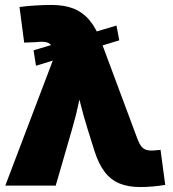

<svg xmlns="http://www.w3.org/2000/svg" viewBox="-20 -753 700 779"><path d="M126 -486.3 116.2 -548.8 452.6 -649.4 463.9 -589.4ZM1.5 0 202.6 -529.3 199.7 -542Q195.8 -560.1 187.7 -569.8Q179.7 -579.6 165 -582.3Q150.4 -585 126.5 -582L78.1 -580.1L59.1 -724.6Q87.4 -728.5 122.1 -730.7Q156.7 -732.9 189.9 -732.9Q240.7 -732.9 278.1 -718.3Q315.4 -703.6 342.8 -671.4Q370.1 -639.2 390.1 -585.4L538.1 -188Q545.4 -169.4 553.7 -158.9Q562 -148.4 574.2 -144.8Q586.4 -141.1 605 -142.6L631.3 -145L650.4 -2.9Q628.9 1 602.1 3.4Q575.2 5.9 548.8 5.9Q500.5 5.9 465.1 -8.5Q429.7 -22.9 404.8 -55.4Q379.9 -87.9 362.8 -142.1L334.5 -232.4Q317.9 -285.6 304.4 -340.6Q291 -395.5 278.3 -455.1H325.2Q312 -395.5 300.5 -340.8Q289.1 -286.1 273.4 -232.4L206.1 0Z"/></svg>

Font: Inter 24pt Black
Style: Regular
Weight: 900
Designer: Rasmus Andersson
Foundry: rsms
Version: Version 4.001;git-66647c0bb